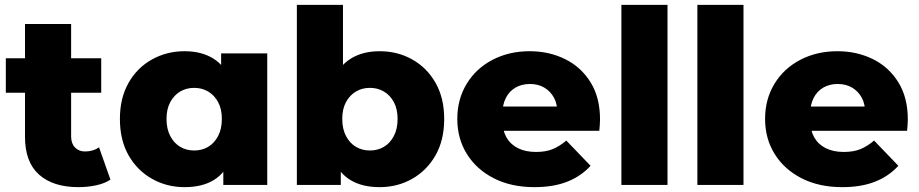

<svg xmlns="http://www.w3.org/2000/svg" viewBox="-20 -762 3787 791"><path d="M303 9Q199 9 141 -42.5Q83 -94 83 -198V-663H273V-200Q273 -171 289 -154.5Q305 -138 330 -138Q364 -138 388 -155L435 -22Q411 -6 376 1.5Q341 9 303 9ZM4 -380V-522H397V-380Z M740 9Q667 9 606 -25.5Q545 -60 509.5 -122.5Q474 -185 474 -272Q474 -358 509.5 -420.5Q545 -483 606 -517Q667 -551 740 -551Q810 -551 858.5 -521Q907 -491 932.5 -429Q958 -367 958 -272Q958 -175 934 -113Q910 -51 862 -21Q814 9 740 9ZM780 -142Q812 -142 837.5 -157Q863 -172 878.5 -201.5Q894 -231 894 -272Q894 -313 878.5 -341.5Q863 -370 837.5 -385Q812 -400 780 -400Q748 -400 722.5 -385Q697 -370 681.5 -341.5Q666 -313 666 -272Q666 -231 681.5 -201.5Q697 -172 722.5 -157Q748 -142 780 -142ZM900 0V-93L901 -272L891 -451V-542H1081V0Z M1544 9Q1471 9 1422.5 -21Q1374 -51 1350 -113Q1326 -175 1326 -272Q1326 -367 1351.5 -429Q1377 -491 1426 -521Q1475 -551 1544 -551Q1618 -551 1678.5 -517Q1739 -483 1774.5 -420.5Q1810 -358 1810 -272Q1810 -185 1774.5 -122.5Q1739 -60 1678.5 -25.5Q1618 9 1544 9ZM1203 0V-742H1393V-451L1383 -272L1384 -93V0ZM1504 -142Q1536 -142 1561.5 -157Q1587 -172 1602.5 -201.5Q1618 -231 1618 -272Q1618 -313 1602.5 -341.5Q1587 -370 1561.5 -385Q1536 -400 1504 -400Q1472 -400 1446.5 -385Q1421 -370 1405.5 -341.5Q1390 -313 1390 -272Q1390 -231 1405.5 -201.5Q1421 -172 1446.5 -157Q1472 -142 1504 -142Z M2182 9Q2086 9 2014.5 -27.5Q1943 -64 1903.5 -127.5Q1864 -191 1864 -272Q1864 -353 1902.5 -416.5Q1941 -480 2009 -515.5Q2077 -551 2162 -551Q2242 -551 2308 -518.5Q2374 -486 2413 -423Q2452 -360 2452 -270Q2452 -260 2451 -247Q2450 -234 2449 -223H2020V-323H2348L2276 -295Q2277 -332 2262.5 -359Q2248 -386 2222.5 -401Q2197 -416 2163 -416Q2129 -416 2103.5 -401Q2078 -386 2064 -358.5Q2050 -331 2050 -294V-265Q2050 -225 2066.5 -196Q2083 -167 2114 -151.5Q2145 -136 2188 -136Q2228 -136 2256.5 -147.5Q2285 -159 2313 -183L2413 -79Q2374 -36 2317 -13.5Q2260 9 2182 9Z M2540 0V-742H2730V0Z M2853 0V-742H3043V0Z M3450 9Q3354 9 3282.5 -27.5Q3211 -64 3171.5 -127.5Q3132 -191 3132 -272Q3132 -353 3170.5 -416.5Q3209 -480 3277 -515.5Q3345 -551 3430 -551Q3510 -551 3576 -518.5Q3642 -486 3681 -423Q3720 -360 3720 -270Q3720 -260 3719 -247Q3718 -234 3717 -223H3288V-323H3616L3544 -295Q3545 -332 3530.5 -359Q3516 -386 3490.5 -401Q3465 -416 3431 -416Q3397 -416 3371.5 -401Q3346 -386 3332 -358.5Q3318 -331 3318 -294V-265Q3318 -225 3334.5 -196Q3351 -167 3382 -151.5Q3413 -136 3456 -136Q3496 -136 3524.5 -147.5Q3553 -159 3581 -183L3681 -79Q3642 -36 3585 -13.5Q3528 9 3450 9Z"/></svg>

Font: MOST Montserrat ExtraBold
Style: Regular
Weight: 800
Designer: Julieta Ulanovsky
Foundry: Julieta Ulanovsky
Version: Version 8.000;March 11, 2024;FontCreator 15.0.0.2926 64-bit